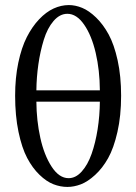

<svg xmlns="http://www.w3.org/2000/svg" viewBox="-20 -718 531 750"><path d="M39.1 -344.2Q39.1 -414.1 51.5 -473.1Q64 -532.2 84.7 -573Q105.5 -613.8 132.8 -642.6Q160.2 -671.4 189.5 -684.8Q218.8 -698.2 249 -698.2Q274.4 -698.2 301 -687.3Q327.6 -676.3 355.2 -649.7Q382.8 -623 404.3 -583.7Q425.8 -544.4 439.5 -482.4Q453.1 -420.4 453.1 -344.2Q453.1 -265.6 438.7 -202.4Q424.3 -139.2 402.3 -100.1Q380.4 -61 351.6 -34.7Q322.8 -8.3 295.9 2Q269 12.2 243.2 12.2Q215.8 12.2 188.7 1.7Q161.6 -8.8 134.3 -35.2Q106.9 -61.5 86.2 -100.8Q65.4 -140.1 52.2 -203.1Q39.1 -266.1 39.1 -344.2ZM370.1 -320.8H122.1Q122.6 -247.1 137.5 -179.7Q152.3 -112.3 181.6 -67.1Q210.9 -22 248 -22Q275.9 -22 299.3 -48.1Q322.8 -74.2 337.9 -117.2Q353 -160.2 361.3 -212.9Q369.6 -265.6 370.1 -320.8ZM370.1 -365.2Q369.6 -443.4 353.8 -511.5Q337.9 -579.6 308.6 -621.8Q279.3 -664.1 243.2 -664.1Q213.4 -664.1 189.2 -636Q165 -607.9 151.1 -562.7Q137.2 -517.6 129.9 -466.8Q122.6 -416 122.1 -365.2Z"/></svg>

Font: Linux Biolinum
Style: Regular
Weight: 400
Designer: Philipp H. Poll
Foundry: Philipp H. Poll
Version: Version 0.6.4